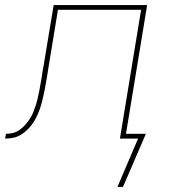

<svg xmlns="http://www.w3.org/2000/svg" viewBox="-52 -550 672 762"><path d="M414 192 496 0H424L508 -511H178L140 -280Q139 -275 138.5 -270Q138 -265 137 -260Q134 -244 131.5 -227.5Q129 -211 125.5 -194.5Q122 -178 118.5 -162Q115 -146 110 -129.5Q105 -113 98 -97Q91 -81 82 -66.5Q73 -52 60.5 -39Q48 -26 33 -16.5Q18 -7 1.5 -3.5Q-15 0 -32 0L-28 -19Q-14 -19 0 -22.5Q14 -26 26.5 -35Q39 -44 49 -55.5Q59 -67 67 -79.5Q75 -92 80.5 -106Q86 -120 90.5 -134Q95 -148 98 -162Q101 -176 104 -190Q107 -204 109 -218Q111 -232 114 -246Q115 -255 116.5 -264.5Q118 -274 120 -283L161 -530H532L448 -19H527L436 192Z"/></svg>

Font: Iosevka Curly Thin Extended
Style: Italic
Weight: 100
Width: 7
Italic angle: -9°
Monospace: yes
Designer: Belleve Invis
Foundry: Belleve Invis
Version: Version 11.1.0; ttfautohint (v1.8.3)